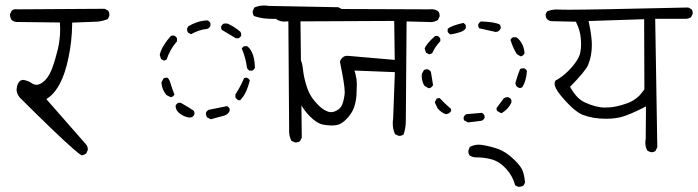

<svg xmlns="http://www.w3.org/2000/svg" viewBox="-20 -580 2589 712"><path d="M305.7 -25.9Q305.7 -37.1 298.3 -45.4L151.9 -212.4Q163.1 -220.2 166.5 -223.1Q186 -239.7 202.1 -270Q221.7 -306.6 234.1 -366.7Q246.6 -426.8 247.6 -488.3V-496.1Q337.4 -499.5 340.8 -499.8Q344.2 -500 347.7 -500.5Q351.1 -501 354.5 -501.7Q357.9 -502.4 361.1 -503.2Q364.3 -503.9 367.2 -504.9Q373.5 -506.8 379.9 -509.3L385.3 -521Q385.7 -522.9 385.7 -524.4Q385.7 -534.7 380.4 -541L368.2 -547.4L44.4 -545.4Q41.5 -545.9 38.6 -545.9Q29.8 -545.9 23.4 -540.5L17.1 -527.3Q17.1 -526.9 17.1 -525.9Q17.1 -514.6 22.9 -505.9Q30.3 -500 39.6 -498.5L202.1 -496.6Q203.1 -481 203.1 -473.1Q203.1 -433.6 194.3 -396.5Q183.6 -353 171.9 -322.8Q159.2 -290.5 139.6 -275.9Q127 -265.6 115.2 -265.6Q106.4 -265.6 98.6 -271Q86.4 -279.3 71.8 -282.7Q68.4 -283.7 65.9 -283.7Q58.1 -283.7 52.7 -278.3Q43.9 -269.5 42 -252Q41.5 -249.5 41.5 -247.6Q41.5 -232.9 53.2 -218.3Q192.9 -79.1 251.5 -28.3Q270.5 -11.7 279.3 -5.9L283.2 -3.9Q291.5 -5.4 299.3 -10.3L305.2 -22.9Q305.7 -24.4 305.7 -25.9Z M760.3 -494.1Q756.8 -501 750 -504.4Q730 -503.9 711.7 -497.8Q693.4 -491.7 678.2 -482.4L673.8 -474.1Q673.8 -472.2 673.8 -470.7Q673.8 -464.4 676.8 -459.5L688.5 -453.1Q716.8 -469.7 749 -473.1Q756.8 -476.6 760.3 -483.9ZM874.5 -450.2Q874.5 -457.5 871.6 -461.9Q848.6 -481.9 823.2 -492.7H810.5Q803.2 -489.3 800.3 -481.9Q799.8 -480.5 799.8 -478.5Q799.8 -473.1 802.7 -469.2L855 -438H864.3Q871.1 -441.4 874.5 -448.2Q874.5 -449.2 874.5 -450.2ZM625.5 -447.8Q623.5 -448.2 622.3 -448.2Q621.1 -448.2 619.1 -448.2Q615.2 -447.8 612.3 -445.3Q598.1 -429.2 587.4 -412.1Q576.7 -395 572.3 -376.5L577.1 -361.3L588.4 -355L597.7 -358.9Q609.9 -396.5 636.2 -426.8V-438.5Q632.8 -444.8 625.5 -447.8ZM915 -317.9Q921.9 -321.3 925.3 -328.1Q924.8 -370.6 909.7 -394Q903.8 -403.8 896 -408.7H885.7Q882.3 -407.2 879.9 -404.3L876.5 -400.4Q891.1 -366.2 896 -328.6Q898.9 -321.3 906.2 -317.9ZM597.2 -292Q591.3 -292 586.4 -289.1L578.6 -274.4Q580.1 -248 597.2 -227.5L612.8 -219.7L616.7 -220.2Q623.5 -223.1 627 -229Q617.7 -253.4 614.3 -264.9Q610.8 -276.4 609.4 -279.8Q605.5 -289.1 600.1 -292Q598.6 -292 597.2 -292ZM870.6 -208.5Q894.5 -231.9 906.2 -282.2Q902.8 -288.6 896 -291.5Q894.5 -292 893.1 -292Q888.2 -292 884.8 -289.6Q871.6 -258.3 853 -230V-218.8Q854.5 -215.8 857.4 -213.4L863.3 -208.5ZM631.3 -186.5Q631.3 -172.9 643.1 -162.1Q657.7 -148.4 681.2 -144L690.4 -145Q697.8 -148.4 700.7 -155.8Q701.2 -157.7 701.2 -159.7Q701.2 -166 698.2 -169.4Q685.1 -179.2 650.4 -198.7H641.6Q634.3 -195.3 631.3 -188.5Q631.3 -187.5 631.3 -186.5ZM831.5 -176.8Q828.6 -183.1 822.3 -186.5Q788.6 -179.2 754.4 -172.9Q747.1 -169.4 743.7 -162.1Q743.7 -161.1 743.7 -160.2Q743.7 -159.2 743.7 -157.5Q743.7 -155.8 744.1 -154.1Q744.6 -152.3 745.1 -150.9Q746.1 -147.5 747.6 -145L761.7 -137.7L812 -151.4Q824.7 -155.3 831.5 -168ZM1076.2 -51.8Q1085.9 -51.8 1092.8 -57.1L1099.1 -69.3L1094.2 -508.3H1228Q1237.3 -509.3 1245.6 -514.2L1251.5 -526.9Q1252 -528.3 1252 -530.3Q1252 -540 1246.6 -546.9L1234.4 -553.2L975.6 -558.1Q966.8 -559.6 961.2 -559.6Q955.6 -559.6 951.7 -559.3Q947.8 -559.1 942.4 -558.1Q932.6 -556.2 923.3 -552.2L917.5 -539.6Q917 -538.1 917 -536.1Q917 -526.9 921.9 -520.5Q948.2 -511.2 979 -510.3Q1009.8 -509.3 1041 -509.3H1049.3L1052.2 -100.1Q1050.8 -76.7 1060.5 -58.1L1072.8 -52.2Q1074.2 -51.8 1076.2 -51.8Z M1240.7 -350.6Q1258.3 -265.1 1258.3 -240.2Q1258.3 -236.8 1258.3 -234.4Q1256.3 -212.9 1250 -194.8Q1242.7 -174.3 1219.2 -166Q1213.4 -164.1 1206.5 -164.1Q1199.7 -164.1 1191.4 -168Q1176.3 -174.3 1160.4 -190.2Q1144.5 -206.1 1134.5 -221.9Q1124.5 -237.8 1118.7 -255.4Q1106.9 -290 1103.5 -322.8Q1100.6 -350.1 1093.3 -360.8L1081.1 -366.7Q1080.1 -366.7 1076.9 -366.7Q1073.7 -366.7 1068.4 -365.5Q1063 -364.3 1058.6 -360.8Q1053.2 -354 1051.3 -344.7Q1058.1 -290.5 1074.7 -239.7Q1092.8 -185.1 1128.9 -148.9Q1156.7 -120.6 1182.1 -117.2Q1198.2 -114.7 1210 -114.7Q1221.7 -114.7 1230.5 -116.7Q1247.6 -120.1 1266.6 -140.4Q1285.6 -160.6 1293 -182.1Q1300.3 -203.6 1301.8 -226.1Q1303.2 -248.5 1303.2 -263.4Q1303.2 -278.3 1301.8 -287.8Q1300.3 -297.4 1297.9 -307.1L1294.4 -318.4L1444.3 -312.5L1438 -141.6Q1436.5 -131.8 1436.5 -123Q1436.5 -100.6 1444.8 -82.5L1457.5 -76.7Q1459 -76.2 1460.4 -76.2Q1469.7 -76.2 1476.6 -81.1Q1484.9 -105.5 1484.9 -131.8L1487.8 -500.5L1568.4 -498.5Q1572.3 -498 1576.2 -498Q1590.8 -498 1604 -505.9L1609.9 -518.1Q1610.4 -519.5 1610.4 -521.5Q1610.4 -531.7 1604.5 -538.6Q1593.8 -545.9 1579.1 -545.9L1572.3 -545.4L1038.6 -547.4Q1033.2 -548.3 1028.3 -548.3Q1015.6 -548.3 1006.3 -542.5L1000.5 -530.3Q1000.5 -529.3 1000.5 -528.8Q1000.5 -516.6 1005.9 -507.8Q1018.6 -500 1034.7 -500Q1034.7 -500 1041 -500.5L1441.9 -502.4L1443.8 -357.9L1273.9 -372.6Q1270.5 -373 1267.6 -373Q1257.3 -373 1251 -367.2Q1242.7 -359.9 1240.7 -350.6Z M1836.9 -478Q1836.9 -483.9 1834 -488.3Q1818.4 -498.5 1763.7 -500.5Q1757.3 -497.1 1753.4 -489.7Q1753.4 -489.3 1753.4 -487.8Q1753.4 -486.3 1753.4 -483.9Q1754.4 -479 1756.8 -475.1Q1787.6 -467.8 1818.4 -461.4L1825.7 -462.9Q1833 -466.3 1836.4 -474.6Q1836.9 -476.6 1836.9 -478ZM1698.2 -495.1Q1650.4 -483.9 1640.1 -472.7V-461.9Q1644 -455.6 1649.9 -452.1Q1671.9 -455.6 1688 -461.4Q1702.1 -466.3 1707.5 -475.6V-485.4Q1704.6 -491.7 1698.2 -495.1ZM1593.8 -446.8Q1561.5 -418 1554.7 -400.4L1559.6 -384.8L1571.8 -378.4L1582.5 -382.3Q1593.3 -406.7 1612.8 -427.2V-436.5Q1609.4 -443.4 1602.5 -446.8ZM1882.8 -441.9Q1876.5 -439 1873 -432.6Q1881.3 -403.8 1896.5 -379.4L1910.6 -371.1L1915 -372.1Q1921.9 -375.5 1925.3 -382.3Q1923.8 -403.8 1914.6 -419.4Q1905.8 -435.1 1894.5 -441.9ZM1903.8 -254.4Q1905.3 -253.9 1906.5 -253.9Q1907.7 -253.9 1909.7 -253.9Q1913.1 -254.4 1917 -256.8Q1931.2 -278.8 1934.1 -316.9Q1930.7 -323.7 1923.8 -326.7Q1922.9 -326.7 1920.9 -326.7Q1914.6 -326.7 1908.7 -324.2Q1898.4 -298.3 1891.1 -272L1892.6 -265.1Q1896 -257.8 1903.8 -254.4ZM1564 -323.2Q1557.6 -323.2 1552.2 -320.3L1544.4 -306.2Q1543.9 -302.2 1543.9 -298.8Q1543.9 -277.8 1553.7 -262.2L1568.8 -252.9L1575.7 -253.9Q1582 -257.3 1585.9 -264.2Q1581.5 -293.5 1578.1 -313Q1574.7 -319.3 1566.9 -322.8Q1565.4 -323.2 1564 -323.2ZM1862.8 -219.7Q1854.5 -219.7 1847.7 -214.8L1821.3 -179.2Q1821.3 -178.2 1821.3 -177.2Q1821.3 -176.3 1821.3 -175.3Q1821.3 -174.3 1821.8 -172.9Q1822.3 -170.4 1823.7 -168.5L1838.4 -160.2L1841.3 -161.1Q1865.7 -175.8 1876.5 -199.7V-209Q1873 -216.3 1865.7 -219.2Q1864.3 -219.7 1862.8 -219.7ZM1610.4 -216.3Q1603.5 -216.3 1599.1 -213.9L1592.3 -200.7L1602.1 -179.2Q1615.2 -163.1 1632.3 -156.7L1641.1 -158.2Q1646 -160.2 1647.9 -162.6Q1651.4 -165.5 1652.8 -168.9V-175.8Q1629.9 -195.3 1610.4 -216.3ZM1776.9 -151.4Q1773.4 -158.2 1767.1 -161.6L1710 -156.7Q1702.6 -153.3 1699.7 -146Q1699.2 -144.5 1699.2 -142.6Q1699.2 -136.7 1701.7 -133.3L1715.3 -126L1766.1 -132.3Q1773.4 -135.3 1776.9 -142.6ZM1902.8 112.8Q1914.1 112.8 1921.4 107.9L1927.2 96.7Q1925.3 75.7 1919.4 56.6Q1913.6 37.6 1884.8 10.3Q1856 -17.1 1828.4 -27.1Q1800.8 -37.1 1770.5 -42Q1763.2 -43.5 1755.9 -43.5Q1737.8 -43.5 1722.2 -35.2L1717.3 -22.5Q1716.8 -20.5 1716.8 -18.6Q1716.8 -9.8 1721.7 -3.4Q1730 2 1739.7 3.4Q1777.8 3.4 1804.2 11.2Q1833.5 20 1857.4 46.4Q1881.3 72.8 1890.6 107.4L1901.4 112.8Q1902.3 112.8 1902.8 112.8Z M2222.2 -181.2Q2189.9 -181.2 2147.9 -200.7Q2120.1 -213.4 2097.2 -252.4L2094.2 -258.3Q2152.3 -317.4 2161.1 -339.8Q2174.8 -372.6 2174.8 -413.6Q2174.8 -443.8 2164.6 -492.7L2162.6 -502L2368.7 -508.8L2369.6 -248.5Q2361.8 -237.8 2357.4 -232.9Q2353 -228 2351.1 -225.6Q2330.1 -205.1 2305.2 -196.8Q2282.7 -189 2268.3 -186Q2253.9 -183.1 2244.1 -182.1Q2234.4 -181.2 2222.2 -181.2ZM2532.2 -552.2Q2173.3 -543.9 2087.4 -543.9Q2059.6 -543.9 2054.4 -544.4Q2049.3 -544.9 2044.4 -544.9Q2027.8 -544.9 2008.8 -538.1L2003.4 -527.3Q2003.4 -526.4 2003.4 -525.9Q2003.4 -515.1 2008.8 -508.8Q2015.6 -502.9 2024.4 -501.5L2115.7 -499.5L2117.7 -494.6Q2131.3 -467.3 2133.8 -437.5Q2134.8 -427.2 2134.8 -413.8Q2134.8 -400.4 2131.8 -384.8Q2126 -356 2087.4 -316.9Q2063 -293 2040 -281.2Q2036.6 -276.9 2036.6 -270Q2036.6 -253.4 2060.1 -225.1Q2109.4 -166 2142.1 -153.8Q2178.7 -139.6 2227.5 -139.6Q2263.7 -139.6 2290.5 -147.9Q2321.8 -158.2 2363.3 -179.2L2375.5 -185.5L2374.5 -64Q2373 -57.1 2373 -50.8Q2373 -34.7 2380.9 -21L2392.1 -16.1Q2394 -15.6 2396.5 -15.6Q2404.3 -15.6 2410.6 -20L2417.5 -34.2L2409.7 -510.3H2525.9Q2535.2 -511.2 2542.5 -516.1L2548.3 -527.8Q2548.8 -529.8 2548.8 -532.7Q2548.8 -540.5 2543.9 -545.9Z"/></svg>

Font: NaikaiFont
Style: Light
Weight: 300
Version: Version 1.89